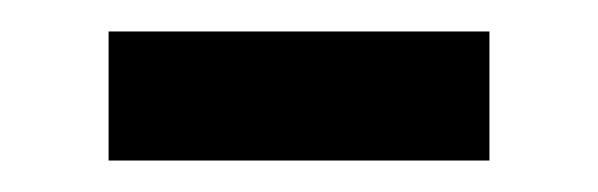

<svg xmlns="http://www.w3.org/2000/svg" viewBox="-20 -358 380 122"><path d="M49 -338H291V-256H49Z"/></svg>

Font: lsinhala25
Style: Book
Weight: 400
Designer: Jelle Bosma - Monotype Design Team
Foundry: Monotype Imaging Inc.
Version: Version 2.003